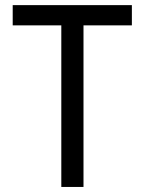

<svg xmlns="http://www.w3.org/2000/svg" viewBox="-20 -740 572 760"><path d="M222.7 -639.6H30.3V-719.7H502V-639.6H310.5V0H222.7Z"/></svg>

Font: Reddit Sans Chocolate
Style: Regular
Weight: 400
Designer: Stephen Hutchings
Foundry: Reddit
Version: Version 1.013